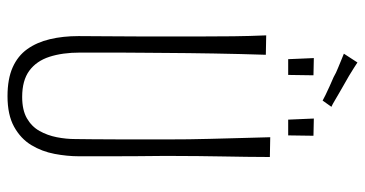

<svg xmlns="http://www.w3.org/2000/svg" viewBox="-256 -730 995 524"><g transform="rotate(90 242.0 -467.5)"><path d="M242 10Q195 10 163.5 -4Q132 -18 113.5 -44Q95 -70 86.5 -105.5Q78 -141 78 -184Q78 -219 78.5 -263.5Q79 -308 79 -353Q79 -398 79 -432Q79 -477 79 -520Q79 -563 78.5 -606.5Q78 -650 76 -696L129 -695Q128 -662 127 -625.5Q126 -589 125.5 -553Q125 -517 124.5 -484.5Q124 -452 124 -426Q124 -397 123.5 -362.5Q123 -328 123 -293.5Q123 -259 123 -231Q123 -203 123 -188Q123 -140 134.5 -104.5Q146 -69 172.5 -49.5Q199 -30 244 -30Q280 -30 302.5 -43Q325 -56 337 -77.5Q349 -99 354 -124.5Q359 -150 359 -175Q359 -185 359.5 -221Q360 -257 360 -310Q360 -363 360 -424Q360 -488 358.5 -540.5Q357 -593 356 -634.5Q355 -676 354 -707L408 -706Q408 -673 407.5 -642.5Q407 -612 406.5 -580Q406 -548 405.5 -510Q405 -472 405 -422Q406 -337 406 -273Q406 -209 406 -185Q406 -153 399.5 -118.5Q393 -84 375.5 -55Q358 -26 325.5 -8Q293 10 242 10ZM254 -850Q249 -853 238.5 -858Q228 -863 215 -869Q202 -875 190 -880Q178 -887 165 -892Q152 -897 142 -901.5Q132 -906 126 -908L150 -945Q156 -941 165.5 -935Q175 -929 186.5 -922Q198 -915 211 -908Q223 -901 234.5 -894.5Q246 -888 255 -882.5Q264 -877 271 -874ZM141 -756 138 -826 185 -825 184 -756ZM306 -756 303 -826 350 -825 349 -756Z"/></g></svg>

Font: Truculenta ExtraLight
Style: Regular
Weight: 250
Version: Version 1.002